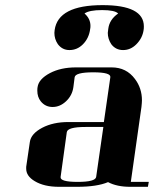

<svg xmlns="http://www.w3.org/2000/svg" viewBox="-20 -721 594 741"><path d="M81.1 -69.8V-77.1L95.2 -172.9Q99.6 -205.1 143.1 -228Q185.1 -250 244.1 -250H380.9L405.8 -422.9Q408.7 -441.9 339.8 -441.9Q271 -441.9 268.1 -422.9L263.2 -384.8Q258.8 -352.5 234.9 -330.1Q211.4 -308.1 183.1 -308.1Q154.8 -308.1 137.2 -330.1Q124 -346.7 124 -371.1Q124 -379.9 125 -384.8Q129.4 -416 172.9 -439Q214.8 -460.9 272.9 -460.9H411.1Q467.8 -460.9 501 -416Q527.8 -380.4 527.8 -334Q527.8 -325.7 525.9 -308.1L484.9 -19H554.2L550.8 0H482.9Q431.2 0 397 -18.1Q354.5 0 276.9 0H208Q149.9 0 113.8 -22Q81.1 -41.5 81.1 -69.8ZM189.9 -594.2Q189.9 -595.7 190.4 -599.4Q190.9 -603 190.9 -605Q204.1 -701.2 376 -701.2Q535.2 -701.2 535.2 -619.1Q535.2 -609.9 534.2 -605Q529.8 -573.7 505.9 -549.8Q483.9 -527.8 455.1 -527.8Q426.3 -527.8 409.2 -550.8Q396 -571.3 396 -594.2Q396 -598.1 397.9 -609.9Q402.3 -645.5 436 -668.9Q422.9 -682.1 374 -682.1Q324.2 -682.1 306.2 -668.9Q329.1 -648.9 329.1 -621.1Q329.1 -613.8 328.1 -609.9Q323.7 -573.7 299.8 -549.8Q277.8 -527.8 248 -527.8Q220.2 -527.8 203.1 -550.8Q189.9 -570.3 189.9 -594.2ZM213.9 -38.1Q210.9 -19 279.8 -19Q348.1 -19 351.1 -38.1L378.9 -231H310.1Q240.7 -231 237.8 -210.9Z"/></svg>

Font: Hjet
Style: Italic
Weight: 400
Designer: T. Christopher White
Version: Version 1.2